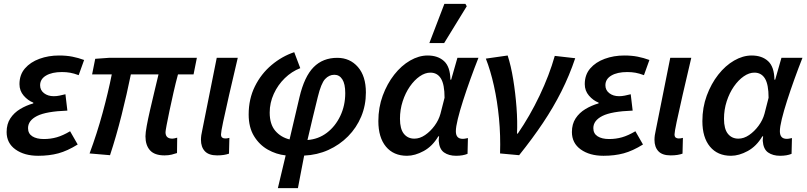

<svg xmlns="http://www.w3.org/2000/svg" viewBox="-20 -788 4143 986"><path d="M176 12Q105 12 59.5 -20.5Q14 -53 14 -110Q14 -151 33 -180Q52 -209 83.5 -228Q115 -247 151 -257V-261Q123 -272 101.5 -297Q80 -322 80 -356Q80 -404 108 -436.5Q136 -469 182.5 -486Q229 -503 283 -503Q321 -503 351.5 -497Q382 -491 412 -480L384 -402Q360 -411 340.5 -414.5Q321 -418 298 -418Q247 -418 216.5 -400Q186 -382 186 -350Q186 -325 206 -309.5Q226 -294 256 -294Q271 -294 285.5 -297Q300 -300 316 -304L326 -220Q217 -216 170.5 -192.5Q124 -169 124 -130Q124 -102 146 -88Q168 -74 205 -74Q240 -74 271.5 -83Q303 -92 340 -114L379 -46Q326 -13 279.5 -0.5Q233 12 176 12Z M825 10Q774 10 750.5 -16Q727 -42 727 -88Q727 -106 733.5 -141.5Q740 -177 750.5 -222.5Q761 -268 772.5 -316Q784 -364 794 -406H652Q632 -307 604.5 -197.5Q577 -88 545 9L440 0Q478 -102 507 -208.5Q536 -315 554 -406H453L469 -486L539 -491H991L974 -406H894Q882 -362 871 -313Q860 -264 850.5 -219.5Q841 -175 835.5 -145Q830 -115 830 -109Q830 -76 865 -76Q873 -76 890 -81L889 -2Q878 2 861.5 6Q845 10 825 10Z M1095 10Q1052 10 1032 -11.5Q1012 -33 1012 -70Q1012 -92 1019 -121L1093 -491H1201Q1176 -385 1156.5 -300Q1137 -215 1126 -162.5Q1115 -110 1115 -98Q1115 -86 1121 -81.5Q1127 -77 1136 -77Q1141 -77 1146 -77.5Q1151 -78 1158 -80L1156 1Q1145 5 1130 7.5Q1115 10 1095 10Z M1612 -290Q1599 -238 1585.5 -181.5Q1572 -125 1559 -69Q1615 -73 1658.5 -106Q1702 -139 1727.5 -192.5Q1753 -246 1753 -310Q1753 -357 1738 -380.5Q1723 -404 1697 -404Q1670 -404 1649.5 -382Q1629 -360 1612 -290ZM1407 178 1447 10Q1399 5 1355.5 -19.5Q1312 -44 1284.5 -89Q1257 -134 1257 -200Q1257 -280 1289 -344.5Q1321 -409 1374.5 -454Q1428 -499 1491 -520L1522 -438Q1478 -421 1442.5 -386.5Q1407 -352 1386 -306Q1365 -260 1365 -210Q1365 -150 1393.5 -116.5Q1422 -83 1467 -72L1518 -289Q1543 -395 1590.5 -443Q1638 -491 1712 -491Q1777 -491 1818 -444Q1859 -397 1859 -313Q1859 -247 1835 -189.5Q1811 -132 1767.5 -88Q1724 -44 1666.5 -18Q1609 8 1542 11Q1533 57 1525 99Q1517 141 1510 178Z M2070 12Q2001 12 1962 -35Q1923 -82 1923 -166Q1923 -236 1945.5 -297Q1968 -358 2004.5 -404.5Q2041 -451 2086 -477Q2131 -503 2176 -503Q2229 -503 2260.5 -474Q2292 -445 2293 -379H2297L2329 -491H2437Q2416 -438 2395.5 -381Q2375 -324 2358 -271Q2341 -218 2331 -177Q2321 -136 2321 -114Q2321 -75 2356 -75Q2364 -75 2370.5 -76.5Q2377 -78 2383 -79L2381 2Q2357 12 2322 12Q2285 12 2260.5 -5Q2236 -22 2233 -65Q2233 -69 2233.5 -75Q2234 -81 2235 -88H2231Q2201 -37 2156 -12.5Q2111 12 2070 12ZM2108 -76Q2136 -76 2163 -94.5Q2190 -113 2211.5 -142Q2233 -171 2242 -204L2263 -286Q2263 -354 2244.5 -384.5Q2226 -415 2190 -415Q2163 -415 2135.5 -396Q2108 -377 2085 -344Q2062 -311 2048 -268Q2034 -225 2034 -178Q2034 -126 2054 -101Q2074 -76 2108 -76ZM2185 -567 2262 -768H2370L2377 -756L2261 -567Z M2548 0Q2551 -92 2542.5 -180.5Q2534 -269 2516.5 -347.5Q2499 -426 2475 -487L2587 -503Q2604 -451 2615.5 -380.5Q2627 -310 2632.5 -236.5Q2638 -163 2635 -102H2639Q2701 -192 2751 -297Q2801 -402 2829 -501L2934 -489Q2904 -400 2863 -318.5Q2822 -237 2768.5 -157Q2715 -77 2646 9Z M3079 12Q3008 12 2962.5 -20.5Q2917 -53 2917 -110Q2917 -151 2936 -180Q2955 -209 2986.5 -228Q3018 -247 3054 -257V-261Q3026 -272 3004.5 -297Q2983 -322 2983 -356Q2983 -404 3011 -436.5Q3039 -469 3085.5 -486Q3132 -503 3186 -503Q3224 -503 3254.5 -497Q3285 -491 3315 -480L3287 -402Q3263 -411 3243.5 -414.5Q3224 -418 3201 -418Q3150 -418 3119.5 -400Q3089 -382 3089 -350Q3089 -325 3109 -309.5Q3129 -294 3159 -294Q3174 -294 3188.5 -297Q3203 -300 3219 -304L3229 -220Q3120 -216 3073.5 -192.5Q3027 -169 3027 -130Q3027 -102 3049 -88Q3071 -74 3108 -74Q3143 -74 3174.5 -83Q3206 -92 3243 -114L3282 -46Q3229 -13 3182.5 -0.5Q3136 12 3079 12Z M3424 10Q3381 10 3361 -11.5Q3341 -33 3341 -70Q3341 -92 3348 -121L3422 -491H3530Q3505 -385 3485.5 -300Q3466 -215 3455 -162.5Q3444 -110 3444 -98Q3444 -86 3450 -81.5Q3456 -77 3465 -77Q3470 -77 3475 -77.5Q3480 -78 3487 -80L3485 1Q3474 5 3459 7.5Q3444 10 3424 10Z M3734 12Q3665 12 3626 -35Q3587 -82 3587 -166Q3587 -236 3609.5 -297Q3632 -358 3668.5 -404.5Q3705 -451 3750 -477Q3795 -503 3840 -503Q3893 -503 3924.5 -474Q3956 -445 3957 -379H3961L3993 -491H4101Q4080 -438 4059.5 -381Q4039 -324 4022 -271Q4005 -218 3995 -177Q3985 -136 3985 -114Q3985 -75 4020 -75Q4028 -75 4034.5 -76.5Q4041 -78 4047 -79L4045 2Q4021 12 3986 12Q3949 12 3924.5 -5Q3900 -22 3897 -65Q3897 -69 3897.5 -75Q3898 -81 3899 -88H3895Q3865 -37 3820 -12.5Q3775 12 3734 12ZM3772 -76Q3800 -76 3827 -94.5Q3854 -113 3875.5 -142Q3897 -171 3906 -204L3927 -286Q3927 -354 3908.5 -384.5Q3890 -415 3854 -415Q3827 -415 3799.5 -396Q3772 -377 3749 -344Q3726 -311 3712 -268Q3698 -225 3698 -178Q3698 -126 3718 -101Q3738 -76 3772 -76Z"/></svg>

Font: Source Sans 3 Semibold
Style: Italic
Weight: 600
Italic angle: -11°
Designer: Paul D. Hunt
Foundry: Adobe
Version: Version 3.052;hotconv 1.1.0;makeotfexe 2.6.0